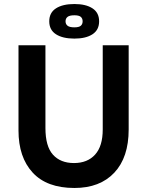

<svg xmlns="http://www.w3.org/2000/svg" viewBox="-20 -925 732 955"><path d="M350 10Q213 10 142.5 -66.5Q72 -143 72 -276V-700H206V-288Q206 -197 243.5 -155.5Q281 -114 348 -114Q415 -114 453 -156Q491 -198 491 -281V-700H620V-281Q620 -142 548.5 -66Q477 10 350 10ZM350 -733Q292 -733 258.5 -754.5Q225 -776 225 -819Q225 -862 258.5 -883.5Q292 -905 350 -905Q407 -905 440 -883.5Q473 -862 473 -819Q473 -776 440 -754.5Q407 -733 350 -733ZM350 -789Q373 -789 382 -797Q391 -805 391 -819Q391 -833 382 -841Q373 -849 350 -849Q326 -849 316 -841Q306 -833 306 -819Q306 -805 316 -797Q326 -789 350 -789Z"/></svg>

Font: Tilda Sans Bold
Style: Regular
Weight: 700
Designer: ParaType Ltd
Foundry: ParaType Ltd
Version: Version 1.009